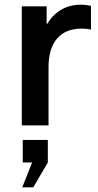

<svg xmlns="http://www.w3.org/2000/svg" viewBox="-20 -535 417 819"><path d="M368 -510V-409Q349 -413 328 -413Q260 -413 223.5 -370.5Q187 -328 187 -249V0H73V-508H179V-433H181Q232 -515 326 -515Q346 -515 368 -510ZM122 264H75L117 158H77V62H184V158Z"/></svg>

Font: CST
Style: Medium
Weight: 500
Version: Version 1.00